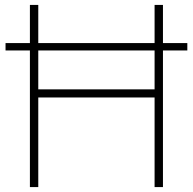

<svg xmlns="http://www.w3.org/2000/svg" viewBox="-20 -760 784 780"><path d="M741 -585V-555H642V0H608V-364H135.5V0H101.5V-555H2.5V-585H101.5V-740H135.5V-585H608V-740H642V-585ZM608 -397V-555H135.5V-397Z"/></svg>

Font: Encode Sans Semi Expanded Thin
Style: Regular
Weight: 250
Width: 6
Designer: Multiple Designers
Foundry: Impallari Type
Version: Version 2.000